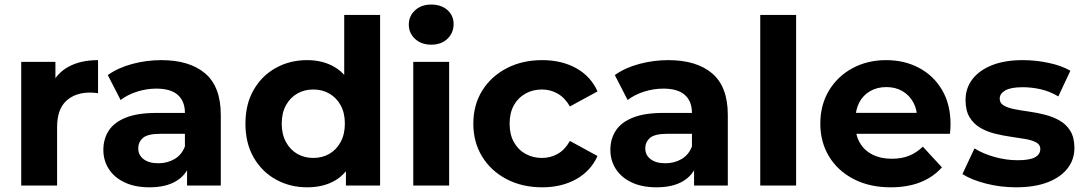

<svg xmlns="http://www.w3.org/2000/svg" viewBox="-20 -807 4717 835"><path d="M72.3 0V-537.9H221V-385.6L200.4 -429.6Q224.2 -487 277.1 -516.3Q330 -545.5 406.4 -545.5V-401.7Q396.2 -403 388 -403.7Q379.9 -404.4 371.5 -404.4Q306.6 -404.4 267.5 -367.7Q228.3 -330.9 228.3 -253.9V0Z M793.5 0V-104.8L784.2 -128.4V-316.1Q784.2 -366.3 753.6 -393.9Q723.1 -421.6 659.6 -421.6Q617.2 -421.6 575.6 -408.3Q534 -395 504.6 -371.9L448.8 -480.5Q493.2 -512.3 555.1 -528.9Q617 -545.5 681 -545.5Q804.5 -545.5 872.3 -487.7Q940.2 -429.8 940.2 -307.3V0ZM630.1 7.6Q567.3 7.6 522.3 -13.6Q477.3 -34.8 453.4 -71.8Q429.5 -108.8 429.5 -155.2Q429.5 -202.7 452.9 -238.8Q476.2 -274.9 527.2 -295.4Q578.2 -315.9 660.2 -315.9H802.5V-225.1H677.5Q622.2 -225.1 601.7 -207.2Q581.3 -189.4 581.3 -161.6Q581.3 -132.3 604.6 -114.7Q627.8 -97 668.5 -97Q707.8 -97 739.1 -115.3Q770.3 -133.5 784.2 -170.2L807.7 -97.7Q791.1 -46.4 746.1 -19.4Q701.1 7.6 630.1 7.6Z M1315.7 7.6Q1240.4 7.6 1179.3 -26.6Q1118.2 -60.8 1082.8 -122.8Q1047.4 -184.8 1047.4 -269.2Q1047.4 -353.6 1082.8 -415.5Q1118.2 -477.5 1179.3 -511.5Q1240.4 -545.5 1315.7 -545.5Q1384.1 -545.5 1434.9 -515.6Q1485.7 -485.7 1514 -424.8Q1542.4 -363.8 1542.4 -269.2Q1542.4 -174.8 1515.2 -113.3Q1488.1 -51.8 1437.5 -22.1Q1386.8 7.6 1315.7 7.6ZM1342.5 -120.1Q1381.4 -120.1 1412.3 -137.9Q1443.1 -155.6 1461.5 -189.5Q1479.8 -223.3 1479.8 -269.2Q1479.8 -316 1461.5 -349.2Q1443.1 -382.3 1412.3 -400.1Q1381.4 -417.8 1342.5 -417.8Q1303.6 -417.8 1272.8 -400.1Q1241.9 -382.3 1223.6 -349.2Q1205.2 -316 1205.2 -269.2Q1205.2 -223.3 1223.6 -189.5Q1241.9 -155.6 1272.8 -137.9Q1303.6 -120.1 1342.5 -120.1ZM1484.4 0V-110.2L1487 -269.8L1477 -429.3V-742H1633V0Z M1777.3 0V-537.9H1933.3V0ZM1855.3 -612.7Q1812 -612.7 1785 -637.9Q1757.9 -663 1757.9 -700Q1757.9 -736.9 1785 -762.1Q1812 -787.2 1855.3 -787.2Q1898.6 -787.2 1925.7 -763.5Q1952.7 -739.7 1952.7 -702.8Q1952.7 -664 1926 -638.4Q1899.2 -612.7 1855.3 -612.7Z M2337.9 7.6Q2251.2 7.6 2183.3 -27.8Q2115.4 -63.2 2076.9 -125.9Q2038.5 -188.6 2038.5 -269.2Q2038.5 -350.4 2076.9 -412.6Q2115.4 -474.7 2183.3 -510.1Q2251.2 -545.5 2337.9 -545.5Q2422.8 -545.5 2486 -510.4Q2549.2 -475.2 2578.6 -409.5L2458.5 -344Q2436.7 -382 2405.2 -399.9Q2373.8 -417.8 2336.9 -417.8Q2297.5 -417.8 2265.4 -400.1Q2233.3 -382.3 2214.8 -349.2Q2196.3 -316 2196.3 -269.2Q2196.3 -222.3 2214.8 -189Q2233.3 -155.6 2265.4 -137.9Q2297.5 -120.1 2336.9 -120.1Q2373.8 -120.1 2405.2 -137.7Q2436.7 -155.3 2458.5 -194L2578.6 -128.5Q2549.2 -63.3 2486 -27.9Q2422.8 7.6 2337.9 7.6Z M2998.5 0V-104.8L2989.2 -128.4V-316.1Q2989.2 -366.3 2958.6 -393.9Q2928.1 -421.6 2864.6 -421.6Q2822.2 -421.6 2780.6 -408.3Q2739 -395 2709.6 -371.9L2653.8 -480.5Q2698.2 -512.3 2760.1 -528.9Q2822 -545.5 2886 -545.5Q3009.5 -545.5 3077.3 -487.7Q3145.2 -429.8 3145.2 -307.3V0ZM2835.1 7.6Q2772.3 7.6 2727.3 -13.6Q2682.3 -34.8 2658.4 -71.8Q2634.5 -108.8 2634.5 -155.2Q2634.5 -202.7 2657.9 -238.8Q2681.2 -274.9 2732.2 -295.4Q2783.2 -315.9 2865.2 -315.9H3007.5V-225.1H2882.5Q2827.2 -225.1 2806.7 -207.2Q2786.3 -189.4 2786.3 -161.6Q2786.3 -132.3 2809.6 -114.7Q2832.8 -97 2873.5 -97Q2912.8 -97 2944.1 -115.3Q2975.3 -133.5 2989.2 -170.2L3012.7 -97.7Q2996.1 -46.4 2951.1 -19.4Q2906.1 7.6 2835.1 7.6Z M3286.3 0V-742H3442.3V0Z M3853.7 7.6Q3761.6 7.6 3692.5 -28.2Q3623.4 -64 3585.4 -126.7Q3547.5 -189.4 3547.5 -269.2Q3547.5 -349.8 3584.6 -412.3Q3621.8 -474.7 3686.9 -510.1Q3752 -545.5 3833.9 -545.5Q3913.1 -545.5 3976.5 -512Q4039.9 -478.5 4076.8 -416.1Q4113.8 -353.7 4113.8 -266.8Q4113.8 -257.8 4113.1 -246.3Q4112.4 -234.8 4111.4 -225.2H3674.1V-316.1H4028.8L3968.6 -288.9Q3969.2 -330.6 3951.9 -361.8Q3934.7 -393.1 3904.7 -410.7Q3874.8 -428.3 3834.7 -428.3Q3794.7 -428.3 3764.2 -410.7Q3733.7 -393.1 3717 -361.5Q3700.3 -330 3700.3 -287.1V-262.8Q3700.3 -218.7 3719.7 -185.6Q3739.1 -152.4 3774.8 -134.5Q3810.5 -116.6 3858.3 -116.6Q3901.1 -116.6 3933.5 -129.6Q3965.8 -142.6 3993.4 -169.2L4076.4 -79.2Q4038.8 -36.8 3983.1 -14.6Q3927.3 7.6 3853.7 7.6Z M4398.5 7.6Q4330.3 7.6 4266.9 -8.9Q4203.4 -25.4 4165.6 -50L4218 -161.6Q4254.6 -138.6 4305.1 -124.4Q4355.7 -110.2 4405.3 -110.2Q4459 -110.2 4481.7 -123.2Q4504.3 -136.3 4504.3 -159.1Q4504.3 -177.8 4486.7 -187.5Q4469.1 -197.2 4440.2 -202.3Q4411.3 -207.4 4376.6 -212.2Q4341.9 -217.1 4307 -225.7Q4272.1 -234.4 4243.2 -251.2Q4214.3 -268 4196.7 -297Q4179.1 -326 4179.1 -372.4Q4179.1 -423.2 4208.7 -462.2Q4238.4 -501.2 4294 -523.4Q4349.6 -545.5 4427.7 -545.5Q4483.5 -545.5 4540.1 -533.6Q4596.8 -521.7 4635 -499.3L4582.6 -387.7Q4543.7 -410.7 4504.4 -419.2Q4465.1 -427.7 4428.3 -427.7Q4375.6 -427.7 4351.7 -413.7Q4327.7 -399.7 4327.7 -378.2Q4327.7 -358.4 4345.3 -348.1Q4362.9 -337.9 4391.8 -332.2Q4420.7 -326.5 4455.4 -321.7Q4490.1 -316.9 4524.8 -308Q4559.6 -299.1 4588.5 -282.6Q4617.4 -266.1 4635 -237.4Q4652.6 -208.7 4652.6 -162.9Q4652.6 -113.3 4622.8 -74.8Q4593 -36.2 4536.3 -14.3Q4479.7 7.6 4398.5 7.6Z"/></svg>

Font: Montserrat Thin
Style: Regular
Weight: 100
Designer: Julieta Ulanovsky
Foundry: Julieta Ulanovsky
Version: Version 9.000